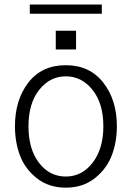

<svg xmlns="http://www.w3.org/2000/svg" viewBox="-20 -822 589 859"><path d="M107.4 -256.8Q107.4 -155.3 154.3 -93.8Q201.2 -32.2 274.4 -32.2Q346.7 -32.2 394.5 -94.2Q442.4 -156.2 442.4 -256.8Q442.4 -359.4 394 -419.9Q345.7 -480.5 274.4 -480.5Q203.1 -480.5 155.3 -419.9Q107.4 -359.4 107.4 -256.8ZM46.9 -256.8Q46.9 -375 106.9 -452.6Q167 -530.3 274.4 -530.3Q380.9 -530.3 441.9 -452.6Q502.9 -375 502.9 -256.8Q502.9 -186.5 480 -126.5Q457 -66.4 403.8 -24.4Q350.6 17.6 274.4 17.6Q198.2 17.6 145 -24.4Q91.8 -66.4 69.3 -126.5Q46.9 -186.5 46.9 -256.8ZM229.5 -600.6V-684.6H320.3V-600.6ZM113.3 -760.7V-801.8H435.5V-760.7Z"/></svg>

Font: Gothic A1 Light
Style: Regular
Weight: 300
Version: Version 2.50